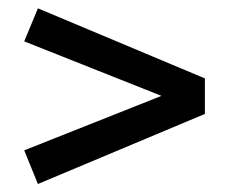

<svg xmlns="http://www.w3.org/2000/svg" viewBox="-20 -560 556 466"><path d="M72 -113.4 38.8 -195.1 371.9 -327.3 38.8 -459.6 72 -539.8 477.3 -369.7V-283.5Z"/></svg>

Font: Sutasoma
Style: Regular
Weight: 400
Designer: Izhar Fathurrohim, Akbar Rohmanto, Arusyal Khofiqoini
Foundry: Kiwari Kolektiv
Version: Version 1.102